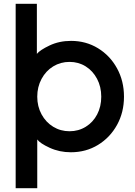

<svg xmlns="http://www.w3.org/2000/svg" viewBox="-20 -775 709 1005"><path d="M62 -755H173V-493Q189 -513 239.5 -537Q290 -561 352 -561Q430 -561 493 -522.5Q556 -484 592.5 -417.5Q629 -351 629 -269Q629 -187 592.5 -121Q556 -55 493 -16.5Q430 22 351 22Q291 22 240 -1.5Q189 -25 175 -45V210H62ZM344 -88Q391 -88 429 -111.5Q467 -135 488.5 -176Q510 -217 510 -269Q510 -321 488 -362.5Q466 -404 428.5 -427.5Q391 -451 344 -451Q297 -451 258.5 -427.5Q220 -404 197.5 -362Q175 -320 175 -269Q175 -218 197.5 -176.5Q220 -135 258.5 -111.5Q297 -88 344 -88Z"/></svg>

Font: BLUETTI 2.0 Medium
Style: Italic
Weight: 500
Designer: Stijn de Vries
Foundry: tokotype
Version: Version 2.005;October 31, 2023;FontCreator 14.0.0.2814 64-bi